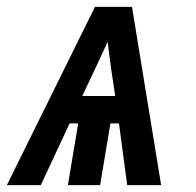

<svg xmlns="http://www.w3.org/2000/svg" viewBox="-51 -540 571 560"><path d="M-31 0 226 -520H334L419 0H320L296 -180H271L241 0H147L177 -180H152L68 0ZM189 -260H285L272 -347Q270 -365 267.5 -382.5Q265 -400 263 -418Q255 -400 246.5 -382.5Q238 -365 230 -347Z"/></svg>

Font: Iosevka Custom
Style: Bold Italic
Weight: 700
Italic angle: -9°
Designer: Belleve Invis
Foundry: Belleve Invis
Version: Version 30.3.1; ttfautohint (v1.8.3)